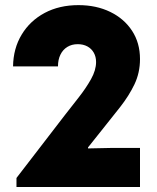

<svg xmlns="http://www.w3.org/2000/svg" viewBox="-20 -748 628 768"><path d="M45.9 0V-36.1L238.3 -286.1Q265.6 -321.3 294.7 -358.2Q323.7 -395 344 -431.2Q364.3 -467.3 364.3 -500Q364.3 -521 355.2 -537.1Q346.2 -553.2 329.6 -562.3Q313 -571.3 291 -571.3Q267.1 -571.3 249.3 -560.3Q231.4 -549.3 221.7 -529.3Q211.9 -509.3 211.9 -482.4H32.2Q33.2 -554.2 66.7 -609.6Q100.1 -665 158.7 -696.3Q217.3 -727.5 293.9 -727.5Q365.2 -727.5 420.9 -700.4Q476.6 -673.3 508.3 -624.8Q540 -576.2 540 -511.7Q540 -457 517.8 -410.6Q495.6 -364.3 460.4 -319.6Q425.3 -274.9 385.7 -225.6L332 -158.2V-154.3L423.8 -156.2H540V0Z"/></svg>

Font: Reddit Sans Black
Style: Regular
Weight: 900
Version: Version 1.014